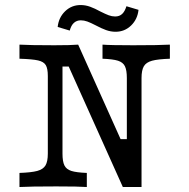

<svg xmlns="http://www.w3.org/2000/svg" viewBox="-20 -750 759 770"><path d="M255.6 -483.1H230.6V-133.9Q230.6 -102.4 238.3 -86.7Q246 -71 266.1 -64.5Q286.3 -58.1 328.2 -56.5V0Q296.8 -2.4 205.6 -2.4Q100.8 -2.4 58.1 0V-56.5Q105.6 -58.1 129.4 -64.5Q153.2 -71 162.5 -86.7Q171.8 -102.4 171.8 -133.9V-445.2Q171.8 -475 163.7 -488.7Q155.6 -502.4 132.7 -507.7Q109.7 -512.9 58.1 -514.5V-571Q98.4 -568.5 197.6 -568.5Q264.5 -568.5 293.5 -571L463.7 -191.9H488.7V-437.1Q488.7 -468.5 481 -484.3Q473.4 -500 453.2 -506.5Q433.1 -512.9 391.1 -514.5V-571Q422.6 -568.5 513.7 -568.5Q619.4 -568.5 661.3 -571V-514.5Q613.7 -512.9 589.9 -506.5Q566.1 -500 556.9 -484.3Q547.6 -468.5 547.6 -437.1V0H472.6ZM363.7 -648.4Q343.5 -658.9 330.2 -663.7Q316.9 -668.5 304 -668.5Q287.9 -668.5 276.6 -658.5Q265.3 -648.4 259.7 -627.4L211.3 -641.9Q215.3 -679.8 241.1 -704.8Q266.9 -729.8 303.2 -729.8Q322.6 -729.8 341.5 -723Q360.5 -716.1 382.3 -704Q403.2 -693.5 416.1 -688.7Q429 -683.9 441.9 -683.9Q458.9 -683.9 469.8 -694Q480.6 -704 487.1 -725L535.5 -710.5Q531.5 -672.6 505.6 -647.6Q479.8 -622.6 443.5 -622.6Q424.2 -622.6 405.2 -629.4Q386.3 -636.3 363.7 -648.4Z"/></svg>

Font: Playfair Micro SmCond SmLight
Style: Regular
Weight: 360
Width: 4
Designer: Claus Eggers Sørensen
Foundry: Claus Eggers Sørensen
Version: Version 2.100;Glyphs 3.2 (3219)